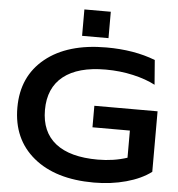

<svg xmlns="http://www.w3.org/2000/svg" viewBox="-63 -1034 1031 1111"><g transform="rotate(5 452.5 -478.5)"><path d="M44.9 -376Q44.9 -557.6 174.1 -662.4Q303.2 -767.1 528.8 -767.1Q689.5 -767.1 813 -719.2L824.2 -576.2Q771 -604.5 695.3 -621.8Q619.6 -639.2 535.2 -639.2Q374.5 -639.2 289.8 -571.8Q205.1 -504.4 205.1 -376Q205.1 -248.5 288.8 -182.4Q372.6 -116.2 534.2 -116.2Q626.5 -116.2 705.1 -142.1V-299.8H487.8V-424.8H855V-73.2Q797.4 -29.8 710.2 -5.9Q623 18.1 522.9 18.1Q300.3 18.1 172.6 -87.4Q44.9 -192.9 44.9 -376ZM381.8 -975.1H535.2V-821.8H381.8Z"/></g></svg>

Font: Mattone
Style: Regular
Weight: 400
Width: 6
Designer: Nunzio Mazzaferro
Foundry: Collletttivo
Version: Version 2.000;Glyphs 3.2 (3217)